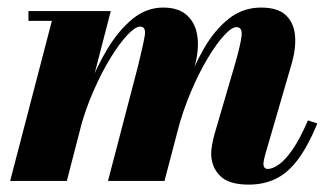

<svg xmlns="http://www.w3.org/2000/svg" viewBox="-20 -490 889 520"><path d="M653.5 10Q599.5 10 575.8 -14Q552 -38 552 -74.5Q552 -85.5 554.8 -99.8Q557.5 -114 560.5 -125L614 -308Q631.5 -367.5 634.2 -392Q637 -416.5 620.5 -416.5Q607.5 -416.5 586.8 -394Q566 -371.5 542.5 -332.2Q519 -293 497.2 -241.8Q475.5 -190.5 460 -133H446Q461 -190 482.2 -249.2Q503.5 -308.5 532.2 -358.5Q561 -408.5 599.2 -439Q637.5 -469.5 687 -469.5Q732.5 -469.5 754.2 -448.8Q776 -428 779 -394Q782 -360 770.5 -319.5L697.5 -68.5Q696 -63 694.8 -56.8Q693.5 -50.5 693.5 -44.5Q693.5 -39.5 696.5 -36Q699.5 -32.5 705.5 -32.5Q718 -32.5 735 -44.2Q752 -56 772 -84.5Q792 -113 814 -164L839.5 -155.5Q814 -94 786.8 -57.8Q759.5 -21.5 727 -5.8Q694.5 10 653.5 10ZM7.5 0 120.5 -433.5H57V-460H280L161 0ZM272.5 0 353 -308Q368 -368.5 372 -393.2Q376 -418 359.5 -418Q346.5 -418 325 -395.2Q303.5 -372.5 279.2 -333Q255 -293.5 232.5 -242Q210 -190.5 195 -133H180.5Q196 -190 218.5 -249Q241 -308 271.2 -358Q301.5 -408 339 -438.8Q376.5 -469.5 422 -469.5Q463.5 -469.5 486.2 -448.8Q509 -428 514.2 -394Q519.5 -360 509.5 -319.5L425.5 0Z"/></svg>

Font: Bodoni Moda 9pt ExtraBold
Style: Italic
Weight: 800
Italic angle: -13°
Designer: Owen Earl
Foundry: indestructible type
Version: Version 2.004